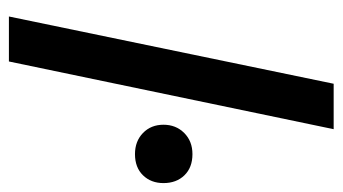

<svg xmlns="http://www.w3.org/2000/svg" viewBox="-189 -580 769 431"><g transform="rotate(90 195.5 -364.5)"><path d="M168 -729H270L118 0H17ZM260 -347Q260 -375 278.5 -393.5Q297 -412 326 -412Q356 -412 373.5 -394Q391 -376 391 -347Q391 -319 373.5 -301Q356 -283 326 -283Q297 -283 278.5 -301Q260 -319 260 -347Z"/></g></svg>

Font: Mona Sans Medium
Style: Italic
Weight: 500
Italic angle: -11.7°
Designer: Deni Anggara
Foundry: GitHub
Version: Version 2.000